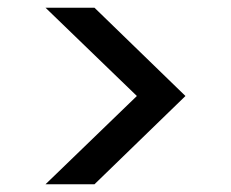

<svg xmlns="http://www.w3.org/2000/svg" viewBox="-20 -522 599 498"><path d="M98 -44 335 -273 98 -502H225L461 -273L225 -44Z"/></svg>

Font: DM Sans 16pt Medium
Style: Regular
Weight: 500
Version: Version 4.004;gftools[0.9.30]